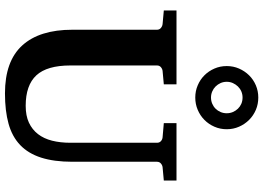

<svg xmlns="http://www.w3.org/2000/svg" viewBox="-163 -876 1055 769"><g transform="rotate(90 364.5 -491.5)"><path d="M649.9 -615.2Q641.6 -614.3 634.8 -608.4Q627.9 -602.5 627.9 -592.8V-253.9Q627.9 -180.2 611.3 -128.7Q594.7 -77.1 561 -44.9Q527.3 -12.7 475.8 1.7Q424.3 16.1 354 16.1Q225.1 16.1 162.1 -53Q99.1 -122.1 99.1 -253.9V-592.8Q99.1 -602.5 92 -608.4Q85 -614.3 76.2 -615.2L22 -620.1V-670.9H317.9V-620.1L264.2 -615.2Q255.9 -614.3 249 -608.4Q242.2 -602.5 242.2 -592.8V-246.1Q242.2 -152.3 281.7 -109.6Q321.3 -66.9 403.8 -66.9Q443.4 -66.9 471.2 -79.8Q499 -92.8 517.1 -116.2Q535.2 -139.6 543.5 -172.6Q551.8 -205.6 551.8 -246.1V-592.8Q551.8 -602.5 545.4 -608.4Q539.1 -614.3 529.8 -615.2L473.1 -620.1V-670.9H703.1V-620.1ZM433.6 -872.1Q433.6 -885.3 428.7 -896.7Q423.8 -908.2 415.3 -917Q406.7 -925.8 395.3 -930.7Q383.8 -935.5 370.6 -935.5Q357.9 -935.5 346.4 -930.7Q335 -925.8 326.4 -917Q317.9 -908.2 312.7 -896.7Q307.6 -885.3 307.6 -872.1Q307.6 -858.9 312.7 -847.4Q317.9 -835.9 326.4 -827.4Q335 -818.8 346.4 -814Q357.9 -809.1 370.6 -809.1Q383.8 -809.1 395.3 -814Q406.7 -818.8 415.3 -827.4Q423.8 -835.9 428.7 -847.4Q433.6 -858.9 433.6 -872.1ZM497.6 -872.1Q497.6 -845.7 487.5 -822.8Q477.5 -799.8 460.2 -782.7Q442.9 -765.6 419.9 -755.9Q397 -746.1 370.6 -746.1Q344.7 -746.1 321.8 -755.9Q298.8 -765.6 281.7 -782.7Q264.6 -799.8 254.6 -822.8Q244.6 -845.7 244.6 -872.1Q244.6 -898.4 254.6 -921.4Q264.6 -944.3 281.7 -961.7Q298.8 -979 321.8 -988.8Q344.7 -998.5 370.6 -998.5Q397 -998.5 419.9 -988.8Q442.9 -979 460.2 -961.7Q477.5 -944.3 487.5 -921.4Q497.6 -898.4 497.6 -872.1Z"/></g></svg>

Font: Charis SIL Viet
Style: Bold
Weight: 700
Foundry: SIL International
Version: Version 5.000